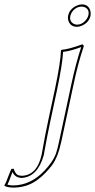

<svg xmlns="http://www.w3.org/2000/svg" viewBox="-88 -641 433 874"><path d="M101.6 63Q102.5 58.6 105 44.4Q115.7 -18.1 132.3 -96.2L162.1 -234.9Q188 -357.9 189.5 -411.1L191.9 -414.1Q226.1 -417 286.1 -439Q293.9 -437 293 -429.2Q266.6 -352.1 245.6 -251L191.4 2Q175.8 75.7 147.5 112.8Q136.7 127 120.6 144Q111.3 153.8 101.6 162.4Q91.8 170.9 82 178Q72.3 185.1 62.3 190.7Q52.2 196.3 41.5 200.4Q30.8 204.6 19.8 207.3Q8.8 210 -2.9 211.4Q-14.6 212.9 -27.3 212.9Q-55.2 212.4 -67.4 205.1L-67.9 202.1Q-61.5 193.8 -44.4 147Q-40 135.3 -36.1 127.9L-25.9 127Q-17.6 151.4 -5.9 156.2Q2 158.7 11.2 159.2Q80.6 157.2 101.6 63ZM222.2 -569.8Q228.5 -600.1 260.7 -615.2Q272.9 -620.6 284.2 -621.1Q313.5 -621.1 322.8 -593.8Q326.2 -581.5 324.2 -569.8Q317.9 -539.6 285.6 -524.4Q273.4 -519 262.2 -519Q232.9 -519 223.6 -545.9Q219.7 -558.1 222.2 -569.8ZM111.3 64.9Q83.5 164.1 11.2 168.9Q-20 168 -31.2 141.6Q-33.7 147.9 -38.6 161.6Q-47.9 187.5 -54.2 199.7Q-41.5 203.1 -27.3 203.1Q50.8 202.1 113.3 137.2Q154.8 93.8 168 54.2Q174.8 33.7 181.6 0L235.8 -252.9Q257.3 -354 281.7 -426.8Q231.9 -408.2 199.2 -404.8Q196.3 -349.6 171.9 -232.9L142.1 -93.8Q125.5 -15.6 114.7 45.9Q112.3 60.5 111.3 64.9ZM232.4 -569.8Q226.6 -543 248.5 -532.2Q252.4 -530.8 255.4 -529.8Q259.3 -529.3 262.2 -528.8Q289.1 -528.8 307.6 -556.2Q313 -564.5 314.5 -572.3Q319.8 -597.7 298.3 -607.9Q294.4 -609.4 290.5 -610.4Q286.6 -610.8 284.2 -610.8Q256.8 -610.8 239.3 -585.4Q234.4 -577.6 232.4 -569.8Z"/></svg>

Font: Linux Biolinum Outline O
Style: Italic
Weight: 400
Italic angle: -12°
Designer: Philipp H. Poll
Foundry: Philipp H. Poll
Version: Version 0.6.2